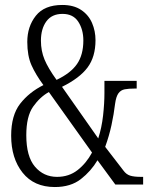

<svg xmlns="http://www.w3.org/2000/svg" viewBox="-20 -744 603 774"><path d="M201 10Q117 10 71 -48Q25 -106 25 -197Q25 -279 61 -325.5Q97 -372 155 -401Q124 -443 107 -481Q90 -519 90 -575Q90 -637 124.5 -680.5Q159 -724 231 -724Q277 -724 307 -704Q337 -684 351 -651.5Q365 -619 365 -582Q365 -515 333 -472Q301 -429 230 -394L376 -186Q390 -229 395.5 -278Q401 -327 401 -369V-418H531V-387H522Q499 -387 483 -384Q467 -381 457.5 -368Q448 -355 444 -326Q439 -284 429.5 -240Q420 -196 404 -152L478 -56Q489 -41 504.5 -36Q520 -31 549 -31H557V0H445L373 -98Q347 -54 306 -22Q265 10 201 10ZM208 -422Q265 -449 290.5 -486Q316 -523 316 -581Q316 -625 295.5 -656.5Q275 -688 232 -688Q189 -688 167 -658Q145 -628 145 -580Q145 -539 159.5 -504Q174 -469 208 -422ZM210 -31Q258 -31 293 -58.5Q328 -86 351 -129L177 -373Q141 -353 113.5 -314Q86 -275 86 -199Q86 -113 121 -72Q156 -31 210 -31Z"/></svg>

Font: Noto Serif Tamil ExtraCondensed Light
Style: Regular
Weight: 300
Width: 2
Designer: Indian Type Foundry, Tom Grace, and the Monotype Design Team
Foundry: Monotype Imaging Inc.
Version: Version 2.004; ttfautohint (v1.8.4.7-5d5b)